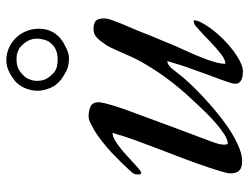

<svg xmlns="http://www.w3.org/2000/svg" viewBox="-108 -654 765 588"><g transform="rotate(-90 274.0 -360.5)"><path d="M311 -21Q311 -29.8 315.2 -40.8Q319.3 -51.8 323.7 -65.9Q331.5 -86.9 339.4 -108.2Q347.2 -129.4 355 -151.4Q362.8 -172.4 368.4 -190.4Q374 -208.5 380.4 -230Q374 -230 368.2 -225.8Q362.3 -221.7 356.4 -214.8Q350.6 -208 344.5 -199.7Q338.4 -191.4 331.5 -183.1Q317.4 -166.5 297.9 -146.7Q278.3 -127 255.9 -106.7Q233.4 -86.4 209.2 -67.4Q185.1 -48.3 161.1 -33.7Q137.2 -19 114.7 -10Q92.3 -1 73.7 -1Q54.7 -1 45.7 -9.3Q36.6 -17.6 36.6 -36.1Q36.6 -41.5 38.3 -49.3Q40 -57.1 42.7 -65.9Q45.4 -74.7 48.3 -83.7Q51.3 -92.8 53.7 -100.6Q67.4 -141.6 81.8 -179.7Q96.2 -217.8 110.4 -254.4Q124.5 -291 137.5 -326.7Q150.4 -362.3 160.6 -397.9Q151.4 -397.9 139.6 -391.4Q127.9 -384.8 115.5 -375Q103 -365.2 90.8 -354Q78.6 -342.8 68.1 -333Q57.6 -323.2 49.6 -316.7Q41.5 -310.1 38.1 -310.1Q34.2 -310.1 33.7 -314.7Q33.2 -319.3 33.2 -321.8Q33.2 -327.6 35.4 -332Q37.6 -336.4 41 -340.3Q70.3 -372.6 99.6 -400.1Q128.9 -427.7 164.1 -451.2Q168 -453.1 173.8 -456.5Q179.7 -460 186.3 -463.4Q192.9 -466.8 199.2 -469Q205.6 -471.2 210.4 -471.2Q228.5 -471.2 241.5 -465.1Q254.4 -459 254.4 -440.9Q254.4 -433.6 251.2 -420.7Q248 -407.7 243.4 -392.8Q238.8 -377.9 233.4 -362.5Q228 -347.2 223.1 -334.5Q201.2 -274.4 179.4 -216.3Q157.7 -158.2 133.8 -94.7Q129.4 -82.5 127 -73.5Q124.5 -64.5 124.5 -55.7Q124.5 -53.2 125.2 -49.1Q126 -44.9 127.9 -44.9Q139.2 -44.9 155.8 -55.4Q172.4 -65.9 189.2 -80.6Q206.1 -95.2 221.2 -110.4Q236.3 -125.5 245.1 -135.3Q262.2 -153.3 279.1 -172.1Q295.9 -190.9 312.7 -212.2Q329.6 -233.4 345.9 -257.6Q362.3 -281.7 378.9 -311Q386.7 -325.2 393.8 -340.8Q400.9 -356.4 407.5 -371.8Q414.1 -387.2 420.9 -401.4Q427.7 -415.5 435.5 -425.8Q444.3 -439 454.1 -447.5Q463.9 -456.1 478.5 -456.1Q496.1 -456.1 503.7 -449Q511.2 -441.9 511.2 -423.3Q511.2 -415.5 507.1 -403.1Q502.9 -390.6 497.1 -376Q491.2 -361.3 484.6 -346.4Q478 -331.5 473.1 -319.3Q461.9 -290 449.7 -261Q437.5 -231.9 425.3 -202.6Q417.5 -185.1 408.2 -164.6Q398.9 -144 390.9 -123.8Q382.8 -103.5 377.4 -84.7Q372.1 -65.9 372.1 -52.2Q378.4 -52.2 386 -55.7Q393.6 -59.1 399.9 -64Q421.9 -81.1 441.4 -100.3Q460.9 -119.6 484.4 -140.1Q489.7 -145.5 494.9 -147.5Q500 -149.4 505.4 -149.4Q505.4 -138.7 497.3 -123.5Q489.3 -108.4 476.3 -91.6Q463.4 -74.7 446.8 -58.1Q430.2 -41.5 412.6 -28.3Q395 -15.1 378.2 -6.8Q361.3 1.5 347.7 1.5Q342.3 1.5 335.7 0.5Q329.1 -0.5 323.7 -2.9Q318.4 -5.4 314.7 -9.8Q311 -14.2 311 -21ZM382.3 -723.1Q402.8 -723.1 420.4 -715.3Q438 -707.5 451.2 -694.1Q464.4 -680.7 471.9 -662.6Q479.5 -644.5 479.5 -624Q479.5 -607.9 475.1 -594.7Q470.7 -581.5 463.1 -571.5Q455.6 -561.5 445.8 -554.2Q436 -546.9 425.8 -542.5Q416.5 -537.1 407.2 -534.2Q397.9 -531.2 389.2 -531.2Q365.7 -531.2 350.1 -539.3Q334.5 -547.4 324.2 -555.2Q305.7 -569.3 297.6 -589.8Q289.6 -610.4 289.6 -627Q289.6 -644 295.9 -661.6Q302.2 -679.2 315.9 -693.4Q328.6 -704.6 346.2 -713.9Q363.8 -723.1 382.3 -723.1ZM385.3 -691.9Q362.8 -691.9 349.9 -682.1Q336.9 -672.4 329.1 -662.1Q326.2 -657.7 323 -648.2Q319.8 -638.7 319.8 -630.9Q319.8 -618.2 323 -608.2Q326.2 -598.1 335 -587.9Q346.7 -573.7 358.2 -569.8Q369.6 -565.9 386.7 -565.9Q400.9 -565.9 412.8 -570.6Q424.8 -575.2 432.1 -583.5Q441.4 -591.8 445.3 -605Q449.2 -618.2 449.2 -629.4Q449.2 -659.7 419.4 -683.6Q414.1 -686 406.7 -689Q399.4 -691.9 385.3 -691.9Z"/></g></svg>

Font: IM FELL French Canon
Style: Italic
Weight: 400
Italic angle: -17°
Designer: Igino Marini
Foundry: Igino Marini
Version: 3.00